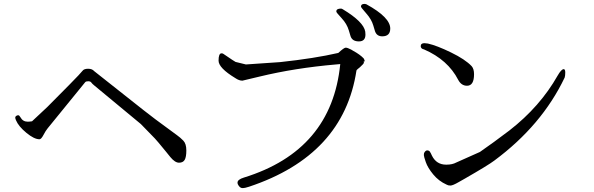

<svg xmlns="http://www.w3.org/2000/svg" viewBox="-20 -953 3040 983"><path d="M886 -261Q903 -249 918.5 -233Q934 -217 934 -183Q934 -149 925.5 -134.5Q917 -120 896.5 -120Q876 -120 852 -149L831 -175Q782 -235 773 -244L701 -318L462 -516Q452 -524 447.5 -530.5Q443 -537 431.5 -537Q420 -537 416 -532L224 -296Q214 -284 202.5 -262Q191 -240 182 -240Q155 -240 115 -273Q75 -306 62 -337Q58 -346 58 -351Q58 -356 63 -359.5Q68 -363 73.5 -363Q79 -363 85 -352Q97 -330 122 -330Q131 -330 144 -332L222 -405L334 -518Q395 -580 402.5 -590.5Q410 -601 431 -601Q452 -601 462 -589L715 -389L776 -342Z M1851 -776Q1851 -741 1817.5 -741Q1784 -741 1775 -767L1766 -797Q1756 -831 1729 -860Q1702 -889 1702 -893V-895Q1702 -909 1726 -909Q1730 -909 1736 -905Q1842 -841 1850 -791Q1851 -783 1851 -776ZM1978 -807Q1978 -767 1937 -767Q1909 -767 1900 -793L1891 -823Q1882 -854 1855 -884.5Q1828 -915 1828 -919Q1828 -933 1846 -933Q1850 -933 1856 -931Q1978 -864 1978 -807ZM1185 -553Q1099 -605 1099 -642.5Q1099 -680 1114 -680Q1121 -680 1124 -677Q1184 -636 1186 -636Q1213 -629 1239 -623L1414 -635Q1591 -654 1712 -682Q1741 -709 1750 -709Q1759 -709 1778 -699L1788 -693Q1823 -674 1842 -654Q1847 -645 1847 -641.5Q1847 -638 1845 -638H1841Q1843 -637 1843 -632Q1843 -627 1823 -609L1812 -600Q1805 -594 1805 -592Q1739 -158 1255 3Q1235 10 1221 10Q1207 10 1197 -11Q1196 -13 1196 -18Q1196 -34 1229 -44Q1678 -183 1722 -625L1700 -623Q1491 -605 1309 -561L1221 -540Q1204 -540 1185 -553Z M2407 -573Q2407 -514 2371 -514Q2342 -514 2326 -544Q2273 -647 2151 -700Q2135 -703 2134 -716Q2134 -732 2153 -732L2171 -730Q2216 -720 2289 -684.5Q2362 -649 2395 -614Q2407 -600 2407 -573ZM2866 -599Q2874 -599 2874 -582Q2874 -565 2871 -556Q2754 -311 2511 -131Q2481 -108 2359 -38L2329 -21Q2298 -3 2286 -3Q2274 -3 2266 -8Q2226 -26 2198 -60Q2170 -94 2160 -123Q2150 -152 2150 -159L2151 -169Q2158 -183 2167 -183Q2176 -183 2180.5 -177Q2185 -171 2192 -155Q2215 -110 2264 -110Q2265 -110 2266 -110Q2296 -110 2316 -121L2437 -175Q2505 -222 2588 -285Q2745 -407 2835 -566Q2854 -599 2866 -599Z"/></svg>

Font: Sawarabi Mincho
Style: Regular
Weight: 400
Version: Version 1.00